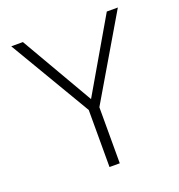

<svg xmlns="http://www.w3.org/2000/svg" viewBox="-127 -807 854 914"><g transform="rotate(-20 300.0 -350.0)"><path d="M273 0V-289L30 -700H89L301 -334L514 -700H570L325 -284V0Z"/></g></svg>

Font: Red Hat Mono VF Light
Style: Regular
Weight: 300
Monospace: yes
Designer: Pentagram, MCKL
Foundry: Pentagram, MCKL
Version: Version 1.023